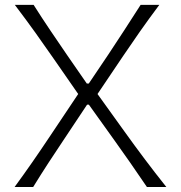

<svg xmlns="http://www.w3.org/2000/svg" viewBox="-20 -752 727 772"><path d="M38.6 0H113.3Q145.5 -52.2 174.8 -97.2Q204.1 -142.1 234.9 -188L330.1 -331.1H337.4L439.5 -188.5Q470.2 -145.5 502.9 -98.9Q535.6 -52.2 570.8 0H648.9Q603 -57.6 562.3 -111.8Q521.5 -166 479.5 -224.6L372.1 -374L475.1 -526.9Q504.9 -571.3 541.7 -623.8Q578.6 -676.3 620.6 -732.4H545.4Q512.7 -681.6 480 -630.9Q447.3 -580.1 416.5 -534.2L336.9 -416H329.1L248 -533.2Q216.8 -578.6 182.9 -628.9Q148.9 -679.2 115.2 -732.4H39.6Q85.9 -671.4 123.8 -618.4Q161.6 -565.4 197.8 -513.2L294.4 -374L182.1 -206.1Q145 -150.4 109.9 -99.9Q74.7 -49.3 38.6 0Z"/></svg>

Font: Pinar VF
Style: Regular
Weight: 300
Designer: Amin Abedi
Version: Version 2.000